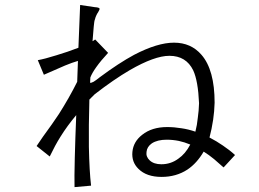

<svg xmlns="http://www.w3.org/2000/svg" viewBox="-20 -768 1040 771"><path d="M131.8 -526.4 156.2 -467.8 194.3 -484.4Q224.6 -498 241.2 -504.9Q269.5 -516.6 293 -523.4L290 -439.5Q257.8 -375 216.8 -310.5Q192.4 -273.4 152.3 -218.8L127 -181.6L179.7 -139.6Q201.2 -184.6 222.7 -218.8Q250 -262.7 286.1 -305.7Q282.2 -209 280.3 -133.8Q278.3 -53.7 279.3 -16.6L345.7 -22.5Q338.9 -80.1 336.9 -178.7Q335.9 -259.8 338.9 -368.2L360.4 -389.6Q437.5 -449.2 501 -486.3Q600.6 -543.9 660.2 -543.9Q727.5 -543.9 755.9 -485.4Q775.4 -443.4 779.3 -353.5Q778.3 -322.3 774.4 -295.9Q771.5 -265.6 764.6 -239.3Q736.3 -249 709 -252.9Q679.7 -257.8 651.4 -257.8Q589.8 -257.8 550.8 -226.6Q515.6 -199.2 511.7 -158.2Q507.8 -117.2 536.1 -89.8Q568.4 -57.6 628.9 -57.6Q687.5 -57.6 732.4 -86.9Q770.5 -112.3 797.9 -159.2Q818.4 -146.5 839.8 -128.9Q852.5 -118.2 872.1 -100.6L877.9 -95.7L923.8 -145.5Q901.4 -166 875 -183.6Q849.6 -201.2 821.3 -215.8Q830.1 -249 835.9 -287.1Q840.8 -320.3 841.8 -355.5Q841.8 -487.3 789.1 -547.9Q747.1 -596.7 678.7 -596.7Q612.3 -596.7 518.6 -547.9Q457 -514.6 380.9 -458Q365.2 -445.3 355.5 -439.5Q345.7 -434.6 341.8 -435.5L342.8 -457Q349.6 -474.6 366.2 -498Q385.7 -525.4 414.1 -555.7L362.3 -609.4L351.6 -602.5Q354.5 -642.6 356.4 -661.1Q358.4 -684.6 361.3 -690.4Q363.3 -699.2 367.2 -707Q369.1 -711.9 374 -718.8Q380.9 -730.5 379.9 -733.4Q377.9 -738.3 360.4 -739.3L301.8 -748L294.9 -576.2Q252 -559.6 206.1 -545.9Q159.2 -531.2 131.8 -526.4ZM649.4 -207Q673.8 -207 698.2 -202.1Q720.7 -197.3 744.1 -187.5Q724.6 -150.4 696.3 -130.9Q666 -108.4 627.9 -108.4Q597.7 -108.4 581.1 -124Q565.4 -138.7 568.4 -158.2Q570.3 -178.7 589.8 -192.4Q612.3 -207 649.4 -207Z"/></svg>

Font: Dotum
Style: Regular
Weight: 400
Version: Version 2.21